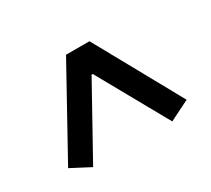

<svg xmlns="http://www.w3.org/2000/svg" viewBox="-90 -848 779 710"><g transform="rotate(-30 300.0 -493.0)"><path d="M553 -331 350 -698H250L47 -331L129 -288L295 -587H300L467 -288Z"/></g></svg>

Font: IBM Plex Thai Looped Medium
Style: Regular
Weight: 500
Designer: Mike Abbink, Paul van der Laan, Pieter van Rosmalen, Ben Mitchell, Mark Frömberg
Foundry: Bold Monday
Version: Version 1.0